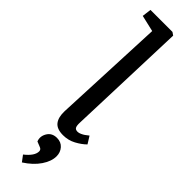

<svg xmlns="http://www.w3.org/2000/svg" viewBox="-350 -750 997 997"><g transform="rotate(45 149.0 -251.0)"><path d="M116.2 -695.8 25.9 -716.8 32.2 -767.1H193.8L210 -755.9L187 -94.2Q186 -71.3 191.2 -61.5Q196.3 -51.8 211.9 -51.8Q221.2 -51.8 232.2 -56.9Q243.2 -62 250.2 -66.9Q257.3 -71.8 270 -82L294.9 -42Q273.4 -20.5 241.2 -3.2Q209 14.2 170.9 14.2Q125.5 14.2 106.4 -10Q87.4 -34.2 88.9 -80.1ZM120.1 265.1Q170.9 232.4 198 192.1Q225.1 151.9 225.1 115.2Q225.1 86.4 207.3 66.2Q189.5 45.9 159.2 45.9Q122.6 45.9 105.7 74.2Q88.9 102.5 100.1 130.9L127.9 142.1Q143.1 147 143.1 161.1Q143.1 194.3 95.2 231.9Z"/></g></svg>

Font: Literata Book Medium
Style: Italic
Weight: 500
Italic angle: -3°
Designer: Latin by Veronika Burian and Jose Scaglione. Greek by Irene Vlachou. Cyrillic by Vera Evstafieva
Foundry: TypeTogether
Version: Version 1.003;PS 001.003;hotconv 1.0.88;makeotf.lib2.5.64775